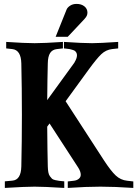

<svg xmlns="http://www.w3.org/2000/svg" viewBox="-20 -945 694 967"><path d="M321.3 1.5V-31.2L351.6 -34.7Q366.2 -36.1 376.5 -44.2Q386.7 -52.2 386.7 -64.9Q386.7 -81.1 373.5 -101.6L229.5 -323.2L217.8 -307.1Q218.8 -182.1 220.7 -106.9Q221.2 -89.8 223.4 -77.6Q225.6 -65.4 231.4 -57.4Q237.3 -49.3 241.9 -44.9Q246.6 -40.5 258.5 -37.8Q270.5 -35.2 278.1 -34.2Q285.6 -33.2 303.7 -31.7V1.5Q201.2 -4.9 154.3 -4.9Q107.9 -4.9 4.4 1.5V-31.7L42.5 -35.2H42Q85.9 -38.6 87.4 -106.9Q90.3 -231 90.3 -366.2Q90.3 -501.5 87.4 -625.5Q85.9 -692.9 42 -697.8L11.2 -701.2V-733.9Q106.4 -727.5 154.3 -727.5Q202.6 -727.5 296.9 -733.9V-701.2L266.6 -697.8Q243.7 -695.3 232.4 -678Q221.2 -660.6 220.7 -625.5Q218.8 -554.7 217.8 -440.9L356 -631.3L355 -630.9Q367.7 -650.9 367.7 -667Q367.7 -674.3 364.3 -680.2Q360.8 -686 356.7 -689Q352.5 -691.9 344 -694.3Q335.4 -696.8 330.6 -697.8Q325.7 -698.7 315.4 -699.7Q305.2 -700.7 302.2 -701.2V-733.9Q396.5 -727.5 443.8 -727.5Q480 -727.5 575.2 -733.9V-701.2L544.4 -697.8Q513.7 -694.3 490.2 -672.1Q466.8 -649.9 426.3 -594.2L310.5 -435.1L503.4 -137.7Q538.1 -84.5 562.7 -61.3Q587.4 -38.1 620.6 -34.7L651.4 -31.2V1.5Q556.2 -4.9 485.8 -4.9Q415.5 -4.9 321.3 1.5ZM321.3 -759.8H260.3L315.4 -897Q319.8 -907.7 333.3 -916.5Q346.7 -925.3 365.7 -925.3Q389.6 -925.3 405 -913.1Q420.4 -900.9 420.4 -881.3Q420.4 -864.7 406.7 -851.1H407.2Q393.6 -836.4 364.3 -805.4Q335 -774.4 321.3 -759.8Z"/></svg>

Font: Flanker
Style: Bold
Weight: 700
Designer: Flanker
Foundry: Flanker
Version: Version 2.021